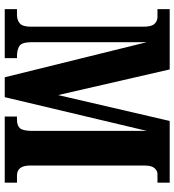

<svg xmlns="http://www.w3.org/2000/svg" viewBox="18 -772 754 831"><g transform="rotate(90 395.5 -357.0)"><path d="M20 0H232V-53H225Q196 -53 179.5 -63.5Q163 -74 163 -118V-615L315 0H401L547 -615V-119Q547 -80 536 -66.5Q525 -53 498 -53H485V0H771V-53H741Q697 -53 697 -109V-605Q697 -636 708.5 -648.5Q720 -661 733 -661H771V-714H504L392 -231L281 -714H20V-661H55Q71 -661 83.5 -648.5Q96 -636 96 -601V-113Q96 -78 82 -65.5Q68 -53 44 -53H20Z"/></g></svg>

Font: Noto Serif ExtraCondensed Extra
Style: Regular
Weight: 800
Width: 3
Designer: Monotype Design Team
Foundry: Monotype Imaging Inc.
Version: Version 1.002